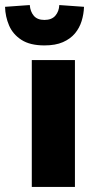

<svg xmlns="http://www.w3.org/2000/svg" viewBox="-49 -741 353 761"><path d="M77 0V-503H248V0ZM127 -561Q70 -561 36 -583Q2 -605 -13 -640Q-28 -675 -29 -714L69 -721Q71 -695 85 -678.5Q99 -662 127 -662Q156 -662 170.5 -679Q185 -696 186 -721L284 -714Q283 -685 274.5 -657.5Q266 -630 248 -608.5Q230 -587 200.5 -574Q171 -561 127 -561Z"/></svg>

Font: Cairo Play Black
Style: Regular
Weight: 900
Version: Version 3.119